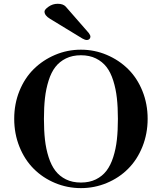

<svg xmlns="http://www.w3.org/2000/svg" viewBox="-20 -972 850 1009"><path d="M213.9 -911.1Q213.9 -921.9 235.4 -937Q256.8 -952.1 283.2 -952.1Q311.5 -952.1 325.2 -937.5L446.3 -798.8Q455.1 -787.1 455.1 -779.3Q455.1 -771.5 449.7 -766.6Q444.3 -761.7 436.5 -761.7Q426.8 -761.7 413.1 -769.5L243.2 -873Q213.9 -890.6 213.9 -911.1ZM82 -201.2Q54.7 -269.5 54.7 -347.7Q54.7 -425.8 82 -493.7Q109.4 -561.5 157.2 -608.9Q205.1 -656.2 269.5 -683.6Q334 -710.9 405.3 -710.9Q476.6 -710.9 541 -683.6Q605.5 -656.2 653.3 -608.9Q701.2 -561.5 728.5 -493.7Q755.9 -425.8 755.9 -347.7Q755.9 -269.5 728.5 -201.2Q701.2 -132.8 653.3 -85Q605.5 -37.1 541 -10.3Q476.6 16.6 405.3 16.6Q334 16.6 269.5 -10.3Q205.1 -37.1 157.2 -85Q109.4 -132.8 82 -201.2ZM216.3 -456.5Q210.9 -408.2 210.9 -347.2Q210.9 -286.1 216.3 -237.8Q221.7 -189.5 235.4 -146.5Q249 -103.5 271 -74.7Q293 -45.9 326.7 -29.3Q360.4 -12.7 405.3 -12.7Q450.2 -12.7 483.9 -29.3Q517.6 -45.9 539.6 -74.7Q561.5 -103.5 575.2 -146.5Q588.9 -189.5 594.2 -237.8Q599.6 -286.1 599.6 -347.2Q599.6 -408.2 594.2 -456.5Q588.9 -504.9 575.2 -548.3Q561.5 -591.8 539.6 -620.1Q517.6 -648.4 483.9 -665Q450.2 -681.6 405.3 -681.6Q360.4 -681.6 326.7 -665Q293 -648.4 271 -620.1Q249 -591.8 235.4 -548.3Q221.7 -504.9 216.3 -456.5Z"/></svg>

Font: Monomakh Unicode TT
Style: Medium
Weight: 500
Designer: Alexey Kryukov, Aleksandr Andreev
Version: Version 1.1